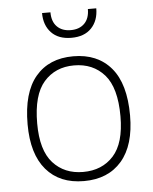

<svg xmlns="http://www.w3.org/2000/svg" viewBox="-52 -743 635 797"><g transform="rotate(-5 266.0 -345.0)"><path d="M153 -700H188Q188 -661 209 -640Q230 -619 266 -619Q302 -619 323 -640Q344 -661 344 -700H379Q379 -649 349.5 -618Q320 -587 266 -587Q212 -587 182.5 -618Q153 -649 153 -700ZM53 -245Q53 -377 109 -443.5Q165 -510 266 -510Q367 -510 423.5 -443.5Q480 -377 480 -245Q480 -121 423.5 -55.5Q367 10 266 10Q165 10 109 -55.5Q53 -121 53 -245ZM266 -28Q345 -28 392.5 -80.5Q440 -133 440 -245Q440 -364 392.5 -418Q345 -472 266 -472Q188 -472 140.5 -418Q93 -364 93 -245Q93 -133 140.5 -80.5Q188 -28 266 -28Z"/></g></svg>

Font: Haskoy ExtraLight
Style: Regular
Weight: 200
Designer: Ertekin Erdin
Foundry: Ertekin Erdin
Version: Version 2.000; ttfautohint (v1.8.4.7-5d5b)